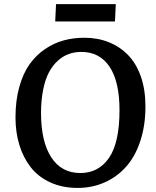

<svg xmlns="http://www.w3.org/2000/svg" viewBox="-20 -898 759 932"><path d="M252 -877.9H542L538.1 -793.9H248ZM55.2 -328.1Q55.2 -410.2 73.7 -476.3Q92.3 -542.5 123.8 -586.4Q155.3 -630.4 198.5 -659.7Q241.7 -689 289.1 -701.9Q336.4 -714.8 389.2 -714.8Q454.1 -714.8 508.3 -693.1Q562.5 -671.4 602.3 -630.1Q642.1 -588.9 664.1 -525.4Q686 -461.9 686 -381.8Q686 -287.6 660.6 -211.9Q635.3 -136.2 590.8 -87.2Q546.4 -38.1 486.6 -12Q426.8 14.2 356.9 14.2Q282.7 14.2 224.4 -12.5Q166 -39.1 129.4 -85.9Q92.8 -132.8 74 -194.3Q55.2 -255.9 55.2 -328.1ZM179.2 -349.1Q179.2 -211.4 228.5 -134.8Q277.8 -58.1 370.1 -58.1Q458.5 -58.1 509.3 -131.8Q560.1 -205.6 560.1 -363.8Q560.1 -501.5 512 -573.7Q463.9 -646 375 -646Q342.8 -646 314.5 -636Q286.1 -626 261 -603.5Q235.8 -581.1 217.8 -547.1Q199.7 -513.2 189.5 -462.6Q179.2 -412.1 179.2 -349.1Z"/></svg>

Font: Literata Book SemiBold
Style: Italic
Weight: 600
Italic angle: -3°
Designer: Latin by Veronika Burian and Jose Scaglione. Greek by Irene Vlachou. Cyrillic by Vera Evstafieva
Foundry: TypeTogether
Version: Version 1.003;PS 001.003;hotconv 1.0.88;makeotf.lib2.5.64775